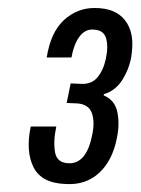

<svg xmlns="http://www.w3.org/2000/svg" viewBox="-20 -783 352 481"><path d="M145 -322Q84 -324 64 -364Q44 -404 57 -466H121Q113 -428 118 -401Q123 -374 154 -374Q197 -374 211 -445Q218 -478 210 -500Q202 -522 173 -524L147 -525L157 -574L181 -573Q209 -571 224 -589Q239 -607 245 -635Q252 -667 245.5 -688Q239 -709 211 -709Q192 -709 178.5 -690.5Q165 -672 159 -639H97Q107 -702 140 -732.5Q173 -763 217 -763Q269 -763 293 -732.5Q317 -702 310 -650Q307 -618 289 -587Q271 -556 240 -547V-544Q268 -532 274 -502Q280 -472 273 -438Q262 -381 228.5 -350Q195 -319 145 -322Z"/></svg>

Font: Mona Sans Condensed Medium
Style: Italic
Weight: 500
Width: 3
Italic angle: -11.7°
Designer: Deni Anggara
Foundry: GitHub
Version: Version 1.001; ttfautohint (v1.8.4.7-5d5b);gftools[0.9.31]